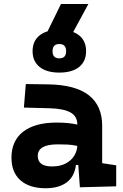

<svg xmlns="http://www.w3.org/2000/svg" viewBox="-20 -952 626 981"><path d="M388.2 4.9 379.9 -109.4H368.2Q360.8 -49.8 320.6 -20Q280.3 9.8 212.9 9.8Q130.4 9.8 84.5 -30.8Q38.6 -71.3 38.6 -146Q38.6 -232.9 98.6 -279.3Q158.7 -325.7 269 -325.7Q301.3 -325.7 326.4 -323.2Q351.6 -320.8 375 -315.4V-316.9Q375 -358.4 339.6 -377.7Q304.2 -397 234.4 -398.9L102.1 -402.3L111.8 -522.5L224.6 -521Q365.2 -519 433.6 -465.6Q502 -412.1 502 -309.6V-118.2L573.7 -107.4V0ZM375 -206.5Q346.7 -212.4 323.7 -213.4Q300.8 -214.4 275.4 -214.4Q172.9 -214.4 172.9 -155.8Q172.9 -101.6 245.6 -101.6Q287.6 -101.6 316.2 -116.9Q344.7 -132.3 359.4 -156.5Q374 -180.7 375 -206.5ZM283.2 -581.1Q218.3 -581.1 182.4 -609.9Q146.5 -638.7 146.5 -690.4Q146.5 -742.7 182.4 -771.2Q218.3 -799.8 283.2 -799.8Q348.6 -799.8 384.3 -771.2Q419.9 -742.7 419.9 -690.4Q419.9 -638.7 384.3 -609.9Q348.6 -581.1 283.2 -581.1ZM283.2 -653.8Q317.9 -653.8 317.9 -690.4Q317.9 -727.1 283.2 -727.1Q248.5 -727.1 248.5 -690.4Q248.5 -653.8 283.2 -653.8ZM200.7 -746.1 291.5 -931.6H431.6L331.1 -746.1Z"/></svg>

Font: Cascadia Mono
Style: Bold
Weight: 700
Monospace: yes
Designer: Aaron Bell
Foundry: Saja Typeworks
Version: Version 2404.023; ttfautohint (v1.8.4)